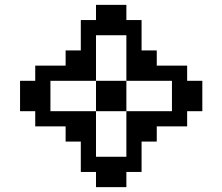

<svg xmlns="http://www.w3.org/2000/svg" viewBox="-20 -770 915 790"><path d="M375 -750H437.5V-687.5H375ZM437.5 -750H500V-687.5H437.5ZM312.5 -687.5H375V-625H312.5ZM500 -687.5H562.5V-625H500ZM312.5 -625H375V-562.5H312.5ZM500 -625H562.5V-562.5H500ZM375 -437.5H437.5V-375H375ZM437.5 -437.5H500V-375H437.5ZM375 0V-62.5H437.5V0ZM437.5 0V-62.5H500V0ZM312.5 -62.5V-125H375V-62.5ZM500 -62.5V-125H562.5V-62.5ZM312.5 -125V-187.5H375V-125ZM500 -125V-187.5H562.5V-125ZM437.5 -312.5V-375H500V-312.5ZM375 -312.5V-375H437.5V-312.5ZM812.5 -437.5V-375H750V-437.5ZM812.5 -375V-312.5H750V-375ZM750 -500V-437.5H687.5V-500ZM687.5 -500V-437.5H625V-500ZM687.5 -312.5V-250H625V-312.5ZM625 -562.5V-500H562.5V-562.5ZM625 -500V-437.5H562.5V-500ZM625 -312.5V-250H562.5V-312.5ZM625 -250V-187.5H562.5V-250ZM562.5 -250V-187.5H500V-250ZM562.5 -312.5V-250H500V-312.5ZM562.5 -500V-437.5H500V-500ZM562.5 -562.5V-500H500V-562.5ZM62.5 -437.5H125V-375H62.5ZM62.5 -375H125V-312.5H62.5ZM125 -500H187.5V-437.5H125ZM187.5 -500H250V-437.5H187.5ZM187.5 -312.5H250V-250H187.5ZM250 -562.5H312.5V-500H250ZM250 -500H312.5V-437.5H250ZM250 -312.5H312.5V-250H250ZM250 -250H312.5V-187.5H250ZM312.5 -250H375V-187.5H312.5ZM312.5 -312.5H375V-250H312.5ZM312.5 -500H375V-437.5H312.5ZM312.5 -562.5H375V-500H312.5ZM375 -687.5H437.5V-625H375ZM437.5 -687.5H500V-625H437.5ZM687.5 -437.5H750V-375H687.5ZM687.5 -375H750V-312.5H687.5ZM687.5 -312.5H750V-250H687.5ZM437.5 -125H500V-62.5H437.5ZM375 -125H437.5V-62.5H375ZM125 -437.5H187.5V-375H125ZM125 -375H187.5V-312.5H125ZM125 -312.5H187.5V-250H125Z"/></svg>

Font: Yarndings 12
Style: Regular
Weight: 400
Designer: Sarah Cadigan-Fried
Version: Version 1.000; ttfautohint (v1.8.4.7-5d5b)